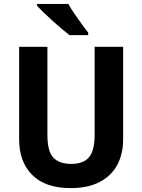

<svg xmlns="http://www.w3.org/2000/svg" viewBox="-20 -954 728 984"><path d="M611 -239Q611 -165 581 -109Q551 -53 491 -21.5Q431 10 342 10Q213 10 145.5 -57Q78 -124 78 -240V-714H223V-262Q223 -178 253.5 -146Q284 -114 345 -114Q408 -114 436.5 -148.5Q465 -183 465 -263V-714H611ZM330 -934Q342 -912 361 -884.5Q380 -857 399 -830.5Q418 -804 432 -787V-774H336Q319 -787 296 -806.5Q273 -826 248.5 -848Q224 -870 203.5 -890Q183 -910 170 -924V-934Z"/></svg>

Font: Noto Sans Tamil SemiCondensed
Style: Bold
Weight: 700
Width: 4
Designer: Jelle Bosma - Monotype Design Team
Foundry: Monotype Imaging Inc.
Version: Version 2.004; ttfautohint (v1.8.4.7-5d5b)